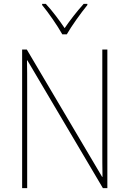

<svg xmlns="http://www.w3.org/2000/svg" viewBox="-20 -969 667 989"><path d="M301 -792H324C349 -836 396 -901 430 -943V-949H411C375 -909 340 -864 313 -824C286 -864 249 -914 216 -949H197V-943C228 -906 276 -837 301 -792ZM533 0V-714H507V-200C507 -160 507 -107 508 -58H506L118 -714H94V0H120V-519C120 -573 120 -612 119 -658H121L510 0Z"/></svg>

Font: Noto Sans Armenian SemiCondensed Thin
Style: Regular
Weight: 100
Width: 4
Designer: Monotype Design Team
Foundry: Monotype Imaging Inc.
Version: Version 2.008